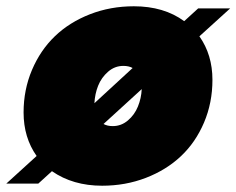

<svg xmlns="http://www.w3.org/2000/svg" viewBox="-70 -591 761 618"><path d="M613.8 -334Q613.8 -260.3 586.7 -196.5Q559.6 -132.8 512.5 -88.4Q465.3 -43.9 399.7 -18.6Q334 6.8 258.8 6.8Q164.6 6.8 97.2 -40L53.2 0H-49.8L47.9 -88.9Q5.9 -148.4 5.9 -229Q5.9 -302.2 33 -366Q60.1 -429.7 106.9 -474.6Q153.8 -519.5 219.7 -545.2Q285.6 -570.8 360.8 -570.8Q457.5 -570.8 522.9 -522.9L567.9 -564H670.9L571.8 -474.1Q613.8 -414.6 613.8 -334ZM327.1 -378.9Q299.3 -378.9 277.8 -360.1Q256.3 -341.3 245.8 -314.9Q235.4 -288.6 233.9 -258.8L356.9 -372.1Q344.7 -378.9 327.1 -378.9ZM293 -185.1Q320.3 -185.1 341.8 -203.4Q363.3 -221.7 374 -248.3Q384.8 -274.9 386.2 -304.2L263.2 -191.9Q275.4 -185.1 293 -185.1Z"/></svg>

Font: SVN-Poppins Black
Style: Italic
Weight: 900
Italic angle: -10°
Designer: Ninad Kale (Devanagari), Jonny Pinhorn (Latin)
Foundry: Indian Type Foundry
Version: Version 3.002 2017